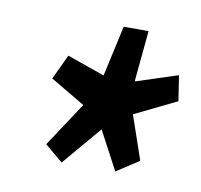

<svg xmlns="http://www.w3.org/2000/svg" viewBox="-46 -742 406 388"><g transform="rotate(10 157.0 -548.0)"><path d="M103 -402 66 -433 126 -524 55 -566 79 -617 156 -590 179 -694H230L220 -589L306 -617L314 -565L228 -523L259 -433L213 -403L171 -482Z"/></g></svg>

Font: Georama Condensed SemiBold
Style: Italic
Weight: 600
Width: 3
Italic angle: -9°
Designer: Jean-Baptiste Levee
Foundry: Production Type
Version: Version 1.000